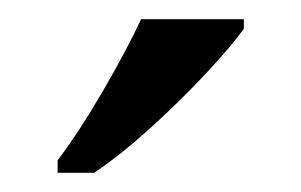

<svg xmlns="http://www.w3.org/2000/svg" viewBox="-20 -786 314 200"><path d="M40 -619Q62 -648 86.5 -690Q111 -732 127 -766H234V-756Q222 -739 195 -710Q168 -681 136.5 -652.5Q105 -624 78 -606H40Z"/></svg>

Font: Noto Serif Dogra
Style: Regular
Weight: 400
Designer: Ek Type
Foundry: Ek Type
Version: Version 1.005